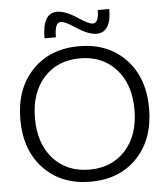

<svg xmlns="http://www.w3.org/2000/svg" viewBox="-62 -994 916 1059"><g transform="rotate(-5 396.5 -465.0)"><path d="M293 -940Q340 -940 407 -895Q462 -858 485 -858Q518 -858 518 -930H582Q582 -800 500 -800Q455 -800 386 -846Q333 -882 308 -882Q275 -882 275 -800H212Q212 -940 293 -940ZM655.5 -92.5Q558 10 397 10Q236 10 138 -92.5Q40 -195 40 -365Q40 -535 138 -637.5Q236 -740 397 -740Q558 -740 655.5 -637.5Q753 -535 753 -365Q753 -195 655.5 -92.5ZM397 -57Q521 -57 596.5 -140.5Q672 -224 672 -365Q672 -506 596.5 -589.5Q521 -673 397 -673Q272 -673 196.5 -589.5Q121 -506 121 -365Q121 -224 196.5 -140.5Q272 -57 397 -57Z"/></g></svg>

Font: M PLUS 1p
Style: Regular
Weight: 400
Version: Version 1.062